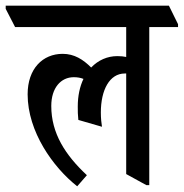

<svg xmlns="http://www.w3.org/2000/svg" viewBox="-61 -644 645 674"><path d="M210 10 244 -29C168 -100 119 -176 119 -272C119 -336 153 -373 198 -373C211 -373 222 -371 232 -367C219 -340 212 -307 212 -270C212 -252 212 -242 214 -223L297 -199C295 -213 293 -227 293 -249C293 -329 324 -386 377 -386H382V-33L453 6H463V-549H564V-559L532 -624H-41V-613L-8 -549H382V-444C373 -446 363 -447 351 -447C316 -447 284 -433 259 -407C231 -435 200 -455 159 -455C89 -455 36 -403 36 -313C36 -182 125 -57 210 10Z"/></svg>

Font: Noto Serif Devanagari ExtraCondensed Medium
Style: Regular
Weight: 500
Width: 2
Designer: Universal Thirst, Indian Type Foundry and the Monotype Design Team
Foundry: Monotype Imaging Inc.
Version: Version 2.004